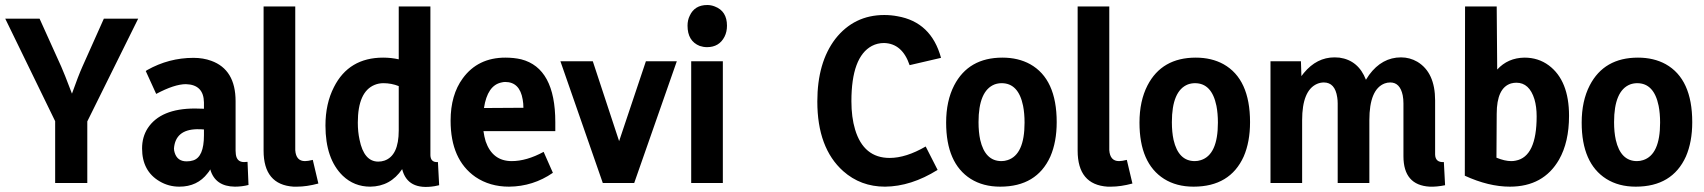

<svg xmlns="http://www.w3.org/2000/svg" viewBox="-20 -734 6835 770"><path d="M330.1 0V-247.1L534.2 -659.2H396.5L310.5 -466.8Q293.9 -429.7 268.6 -358.4Q236.3 -443.4 225.6 -466.8L138.7 -659.2H1L201.2 -248V0Z M921.9 14.6Q950.2 14.6 976.6 7.8L972.7 -85Q966.8 -84 959 -84Q929.7 -84 925.8 -115.2Q924.8 -122.1 924.8 -129.9V-328.1Q924.8 -455.1 827.1 -490.2Q794.9 -502 755.9 -502Q657.2 -502 570.3 -453.1Q567.4 -451.2 564.5 -449.2L606.4 -357.4Q679.7 -396.5 725.6 -396.5Q796.9 -394.5 797.9 -323.2V-297.9Q783.2 -298.8 761.7 -298.8Q624 -298.8 572.3 -219.7Q549.8 -184.6 549.8 -138.7Q549.8 -47.9 620.1 -6.8Q656.2 14.6 699.2 14.6Q771.5 14.6 812.5 -39.1Q819.3 -46.9 823.2 -54.7Q842.8 13.7 921.9 14.6ZM728.5 -86.9Q691.4 -86.9 680.7 -121.1Q677.7 -129.9 677.7 -138.7Q683.6 -213.9 769.5 -215.8Q789.1 -215.8 797.9 -214.8V-191.4Q797.9 -104.5 754.9 -90.8Q743.2 -86.9 728.5 -86.9Z M1170.9 14.6Q1210 14.6 1256.8 2L1234.4 -92.8Q1214.8 -87.9 1203.1 -87.9Q1167 -87.9 1164.1 -131.8Q1164.1 -136.7 1164.1 -141.6V-708H1037.1V-129.9Q1037.1 6.8 1157.2 14.6Q1164.1 14.6 1170.9 14.6Z M1579.1 -708V-496.1Q1548.8 -502.9 1516.6 -502.9Q1378.9 -502.9 1319.3 -384.8Q1285.2 -318.4 1285.2 -230.5Q1285.2 -96.7 1354.5 -29.3Q1400.4 14.6 1464.8 14.6Q1545.9 13.7 1592.8 -55.7Q1614.3 30.3 1722.7 12.7Q1732.4 10.7 1741.2 8.8L1736.3 -84Q1707 -82 1706.1 -111.3V-708ZM1497.1 -85.9Q1439.5 -85.9 1421.9 -173.8Q1415 -205.1 1415 -242.2Q1415 -366.2 1482.4 -393.6Q1499 -400.4 1517.6 -400.4Q1549.8 -400.4 1579.1 -388.7V-210.9Q1579.1 -109.4 1521.5 -89.8Q1509.8 -85.9 1497.1 -85.9Z M2197.3 -41 2160.2 -125Q2091.8 -87.9 2032.2 -87.9Q1955.1 -87.9 1927.7 -167Q1921.9 -186.5 1918.9 -208H2207V-244.1Q2207 -460.9 2070.3 -496.1Q2041 -502.9 2006.8 -502.9Q1896.5 -502.9 1835.9 -419.9Q1787.1 -353.5 1787.1 -250Q1787.1 -93.8 1886.7 -24.4Q1944.3 14.6 2021.5 14.6Q2118.2 13.7 2197.3 -41ZM2005.9 -405.3Q2064.5 -405.3 2076.2 -335Q2079.1 -319.3 2079.1 -301.8L1920.9 -300.8Q1934.6 -391.6 1991.2 -403.3Q1999 -405.3 2005.9 -405.3Z M2523.4 0 2694.3 -488.3H2570.3L2462.9 -168L2357.4 -488.3H2227.5L2397.5 0Z M2878.9 0V-488.3H2752V0ZM2895.5 -630.9Q2895.5 -689.5 2846.7 -708Q2832 -713.9 2816.4 -713.9Q2765.6 -713.9 2746.1 -670.9Q2737.3 -653.3 2737.3 -630.9Q2737.3 -569.3 2786.1 -549.8Q2800.8 -544.9 2815.4 -544.9Q2864.3 -544.9 2885.7 -586.9Q2895.5 -606.4 2895.5 -630.9Z M3547.9 -100.6Q3443.4 -100.6 3409.2 -214.8Q3394.5 -263.7 3394.5 -328.1Q3394.5 -505.9 3476.6 -549.8Q3499 -561.5 3525.4 -561.5Q3598.6 -559.6 3627.9 -472.7L3753.9 -502Q3714.8 -645.5 3579.1 -668.9Q3553.7 -673.8 3526.4 -673.8Q3405.3 -673.8 3330.1 -578.1Q3257.8 -483.4 3257.8 -327.1Q3257.8 -140.6 3361.3 -47.9Q3431.6 14.6 3529.3 14.6Q3633.8 13.7 3740.2 -52.7L3692.4 -146.5Q3613.3 -100.6 3547.9 -100.6Z M3996.1 -87.9Q3930.7 -87.9 3911.1 -172.9Q3904.3 -204.1 3904.3 -244.1Q3904.3 -370.1 3968.8 -395.5Q3982.4 -400.4 3997.1 -400.4Q4064.5 -400.4 4083 -309.6Q4088.9 -279.3 4088.9 -242.2Q4088.9 -113.3 4020.5 -91.8Q4008.8 -87.9 3996.1 -87.9ZM4000 -502.9Q3864.3 -502.9 3806.6 -391.6Q3774.4 -329.1 3774.4 -242.2Q3774.4 -79.1 3873 -16.6Q3922.9 14.6 3991.2 14.6Q4137.7 14.6 4192.4 -106.4Q4217.8 -165 4217.8 -244.1Q4217.8 -417 4111.3 -476.6Q4063.5 -502.9 4000 -502.9Z M4435.5 14.6Q4474.6 14.6 4521.5 2L4499 -92.8Q4479.5 -87.9 4467.8 -87.9Q4431.6 -87.9 4428.7 -131.8Q4428.7 -136.7 4428.7 -141.6V-708H4301.8V-129.9Q4301.8 6.8 4421.9 14.6Q4428.7 14.6 4435.5 14.6Z M4771.5 -87.9Q4706.1 -87.9 4686.5 -172.9Q4679.7 -204.1 4679.7 -244.1Q4679.7 -370.1 4744.1 -395.5Q4757.8 -400.4 4772.5 -400.4Q4839.8 -400.4 4858.4 -309.6Q4864.3 -279.3 4864.3 -242.2Q4864.3 -113.3 4795.9 -91.8Q4784.2 -87.9 4771.5 -87.9ZM4775.4 -502.9Q4639.6 -502.9 4582 -391.6Q4549.8 -329.1 4549.8 -242.2Q4549.8 -79.1 4648.4 -16.6Q4698.2 14.6 4766.6 14.6Q4913.1 14.6 4967.8 -106.4Q4993.2 -165 4993.2 -244.1Q4993.2 -417 4886.7 -476.6Q4838.9 -502.9 4775.4 -502.9Z M5735.4 -331.1Q5735.4 -443.4 5664.1 -486.3Q5633.8 -503.9 5598.6 -503.9Q5522.5 -503.9 5470.7 -433.6Q5463.9 -423.8 5458 -414.1Q5427.7 -492.2 5351.6 -502.9Q5341.8 -503.9 5332 -503.9Q5260.7 -503.9 5209 -441.4Q5203.1 -434.6 5199.2 -428.7L5197.3 -488.3H5075.2V0H5202.1V-252Q5202.1 -371.1 5261.7 -397.5Q5275.4 -403.3 5289.1 -403.3Q5334 -403.3 5342.8 -343.8Q5344.7 -332 5344.7 -319.3V0H5471.7V-252Q5471.7 -376 5533.2 -399.4Q5543.9 -403.3 5555.7 -403.3Q5594.7 -403.3 5605.5 -351.6Q5608.4 -336.9 5608.4 -319.3V-107.4Q5608.4 8.8 5713.9 14.6Q5742.2 15.6 5775.4 8.8L5770.5 -84Q5736.3 -82 5735.4 -114.3Z M6272.5 -269.5Q6272.5 -411.1 6191.4 -471.7Q6149.4 -502.9 6093.8 -502.9Q6027.3 -502 5984.4 -455.1L5982.4 -708H5855.5L5854.5 -29.3Q5950.2 14.6 6035.2 14.6Q6169.9 14.6 6232.4 -93.8Q6272.5 -164.1 6272.5 -269.5ZM5981.4 -101.6 5982.4 -277.3Q5982.4 -381.8 6040 -399.4Q6050.8 -402.3 6061.5 -402.3Q6113.3 -402.3 6133.8 -335.9Q6142.6 -305.7 6142.6 -267.6Q6142.6 -105.5 6058.6 -89.8Q6049.8 -87.9 6041 -87.9Q6014.6 -87.9 5981.4 -101.6Z M6544.9 -87.9Q6479.5 -87.9 6460 -172.9Q6453.1 -204.1 6453.1 -244.1Q6453.1 -370.1 6517.6 -395.5Q6531.2 -400.4 6545.9 -400.4Q6613.3 -400.4 6631.8 -309.6Q6637.7 -279.3 6637.7 -242.2Q6637.7 -113.3 6569.3 -91.8Q6557.6 -87.9 6544.9 -87.9ZM6548.8 -502.9Q6413.1 -502.9 6355.5 -391.6Q6323.2 -329.1 6323.2 -242.2Q6323.2 -79.1 6421.9 -16.6Q6471.7 14.6 6540 14.6Q6686.5 14.6 6741.2 -106.4Q6766.6 -165 6766.6 -244.1Q6766.6 -417 6660.2 -476.6Q6612.3 -502.9 6548.8 -502.9Z"/></svg>

Font: Yaldevi Colombo
Style: Bold
Weight: 700
Designer: Sol Matas, Denzil Rajitha, Kosala Senevirathne and Pathum Egodawatta
Foundry: Mooniak
Version: Version 1.020 ; ttfautohint (v1.6)